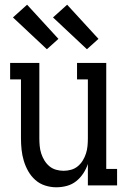

<svg xmlns="http://www.w3.org/2000/svg" viewBox="-20 -787 540 815"><path d="M219 8Q195 8 171.5 0.5Q148 -7 130 -23Q112 -39 100 -60Q88 -81 81 -104.5Q74 -128 71.5 -152Q69 -176 69 -200V-450H23V-520H147V-200Q147 -184 148.5 -167.5Q150 -151 155 -135.5Q160 -120 168.5 -106Q177 -92 189.5 -81.5Q202 -71 218 -66.5Q234 -62 250 -62Q266 -62 282 -66.5Q298 -71 310.5 -81.5Q323 -92 331.5 -106Q340 -120 345 -135.5Q350 -151 351.5 -167.5Q353 -184 353 -200V-450H307V-520H431V-70H477V0H353V-91Q346 -70 333.5 -51Q321 -32 303.5 -18Q286 -4 264 2Q242 8 219 8ZM349 -578 205 -713 265 -767 398 -622ZM179 -578 35 -713 95 -767 228 -622Z"/></svg>

Font: Iosevka Gothic
Style: Regular
Weight: 400
Monospace: yes
Designer: Belleve Invis
Foundry: Belleve Invis
Version: Version 15.5.1; ttfautohint (v1.8.4)